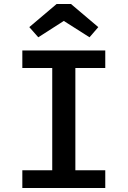

<svg xmlns="http://www.w3.org/2000/svg" viewBox="-20 -943 640 963"><path d="M508 -602H358V-89H508V0H92V-89H242V-602H92V-690H508ZM473 -807 429 -756 300 -838 172 -756 127 -807 264 -923H336Z"/></svg>

Font: Fira Mono Medium
Style: Regular
Weight: 500
Designer: Carrois Corporate & Edenspiekermann AG
Foundry: Carrois Corporate GbR & Edenspiekermann AG
Version: Version 3.206